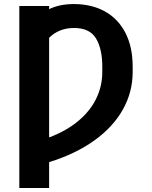

<svg xmlns="http://www.w3.org/2000/svg" viewBox="-20 -737 756 956"><path d="M224.6 -691.4Q276.4 -716.8 347.7 -716.8Q435.1 -716.8 501 -680.9Q566.9 -645 603.8 -574.7Q640.6 -504.4 640.6 -404.3V-378.9Q640.6 -278.3 591.6 -191.2Q542.5 -104 449 -37.1Q355.5 29.8 224.6 70.3V199.2H76.2V-707H224.6ZM489.3 -378.9V-405.3Q489.3 -494.1 457.8 -545.9Q426.3 -597.7 348.6 -597.7Q310.5 -597.7 279.1 -585Q247.6 -572.3 224.6 -548.8V-52.7Q311.5 -85.4 370.8 -135.5Q430.2 -185.5 459.7 -247.3Q489.3 -309.1 489.3 -378.9Z"/></svg>

Font: Pretendard JP
Style: Bold
Weight: 700
Designer: Base glyphs from Inter by Rasmus Andersson; Hangeul glyphs from Noto Sans CJK(Source Han Sans) by Jang Soo-young and Kan
Foundry: Kil Hyung-jin
Version: Version 1.309